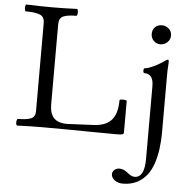

<svg xmlns="http://www.w3.org/2000/svg" viewBox="-61 -726 1053 1058"><g transform="rotate(5 466.0 -197.5)"><path d="M51 3Q45 3 43.5 -6Q42 -15 44 -24.5Q46 -34 51 -34Q98 -34 122 -43.5Q146 -53 146 -85V-573Q146 -607 120.5 -617.5Q95 -628 43 -628Q38 -628 36.5 -637.5Q35 -647 36.5 -656.5Q38 -666 43 -666Q113 -663 183 -663Q252 -663 321 -666Q326 -666 327.5 -656.5Q329 -647 327.5 -637.5Q326 -628 321 -628Q273 -628 249.5 -617.5Q226 -607 226 -573V-128Q226 -80 249 -55Q272 -30 322 -30L469 -37Q536 -40 567.5 -75.5Q599 -111 599 -184Q599 -189 609 -190Q619 -191 629 -189.5Q639 -188 639 -184V-11Q639 -2 631 0.5Q623 3 599 3Q524 3 458 2Q392 1 326.5 0.5Q261 0 186 0Q118 0 51 3ZM796 -512Q774 -512 759 -527.5Q744 -543 744 -565Q744 -588 758.5 -602.5Q773 -617 796 -617Q819 -617 835 -602Q851 -587 851 -565Q851 -543 835 -527.5Q819 -512 796 -512ZM657 271Q630 271 611.5 257Q593 243 593 224Q593 210 604.5 200Q616 190 632 190Q655 190 678 209Q701 228 718 228Q773 228 773 125V-279Q773 -346 723 -346Q716 -346 716 -359.5Q716 -373 723 -373Q732 -373 750.5 -380Q769 -387 788.5 -397.5Q808 -408 822 -418Q839 -431 846 -431Q851 -431 851 -417Q849 -391 848.5 -375Q848 -359 848 -342V-23Q848 -3 846.5 18Q845 39 842 63Q829 157 791 207Q741 271 657 271Z"/></g></svg>

Font: Junicode SmExp
Style: Regular
Weight: 400
Width: 6
Designer: Peter S. Baker
Version: Version 2.205; ttfautohint (v1.8.4)